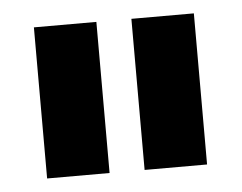

<svg xmlns="http://www.w3.org/2000/svg" viewBox="-33 -765 455 361"><g transform="rotate(-5 194.0 -584.5)"><path d="M226.6 -442.1V-727.3H344.5V-442.1ZM160.5 -727.3V-442.1H42.6V-727.3Z"/></g></svg>

Font: Inter P Extra Bold
Style: Regular
Weight: 800
Designer: Rasmus Andersson
Foundry: rsms
Version: Version 3.018;git-588b23468